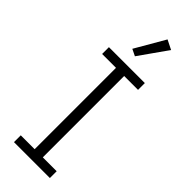

<svg xmlns="http://www.w3.org/2000/svg" viewBox="-304 -970 998 998"><g transform="rotate(45 195.0 -471.0)"><path d="M63 0V-50H165V-648H63V-698H327V-648H225V-50H327V0ZM192 -760 155 -778 250 -942 302 -916Z"/></g></svg>

Font: IBM Plex Sans Devanagari Light
Style: Regular
Weight: 300
Designer: Mike Abbink, Paul van der Laan, Pieter van Rosmalen, Erin McLaughlin
Foundry: Bold Monday
Version: Version 1.1